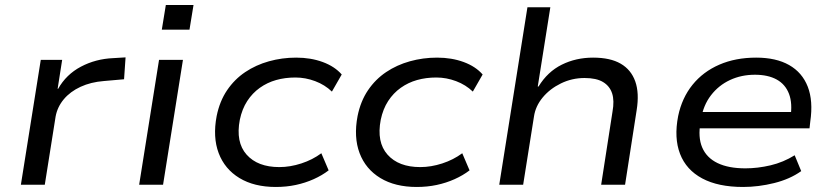

<svg xmlns="http://www.w3.org/2000/svg" viewBox="-20 -734 3305 763"><path d="M63 0 142 -496H227L209 -381H211Q243 -438 301.5 -469Q360 -500 430 -503L479 -506L473 -419L393 -412Q341 -408 300 -389Q259 -370 233.5 -339.5Q208 -309 201 -271L158 0Z M623 -616 639 -714H749L733 -616ZM533 0 612 -496H707L628 0Z M1076 9Q990 9 931.5 -26.5Q873 -62 849 -125.5Q825 -189 841 -273Q853 -332 882.5 -375.5Q912 -419 954.5 -447.5Q997 -476 1049 -490.5Q1101 -505 1157 -505Q1215 -505 1262.5 -487.5Q1310 -470 1338 -438L1299 -370Q1271 -397 1232.5 -411.5Q1194 -426 1154 -426Q1113 -426 1077.5 -416Q1042 -406 1012.5 -385Q983 -364 962.5 -332.5Q942 -301 933 -258Q916 -169 960 -119.5Q1004 -70 1090 -70Q1133 -70 1177.5 -84.5Q1222 -99 1257 -125L1286 -57Q1260 -37 1226.5 -22Q1193 -7 1155.5 1Q1118 9 1076 9Z M1636 9Q1550 9 1491.5 -26.5Q1433 -62 1409 -125.5Q1385 -189 1401 -273Q1413 -332 1442.5 -375.5Q1472 -419 1514.5 -447.5Q1557 -476 1609 -490.5Q1661 -505 1717 -505Q1775 -505 1822.5 -487.5Q1870 -470 1898 -438L1859 -370Q1831 -397 1792.5 -411.5Q1754 -426 1714 -426Q1673 -426 1637.5 -416Q1602 -406 1572.5 -385Q1543 -364 1522.5 -332.5Q1502 -301 1493 -258Q1476 -169 1520 -119.5Q1564 -70 1650 -70Q1693 -70 1737.5 -84.5Q1782 -99 1817 -125L1846 -57Q1820 -37 1786.5 -22Q1753 -7 1715.5 1Q1678 9 1636 9Z M1964 0 2076 -705H2167L2117 -390H2120Q2156 -449 2212.5 -477Q2269 -505 2337 -505Q2405 -505 2446.5 -481Q2488 -457 2504.5 -410.5Q2521 -364 2510 -296L2464 0H2369L2414 -290Q2422 -334 2412.5 -363Q2403 -392 2376.5 -408Q2350 -424 2303 -424Q2253 -424 2209 -402.5Q2165 -381 2136.5 -346.5Q2108 -312 2102 -271L2059 0Z M2933 9Q2834 9 2770.5 -25Q2707 -59 2682.5 -122.5Q2658 -186 2675 -273Q2690 -345 2732 -397Q2774 -449 2838.5 -477Q2903 -505 2985 -505Q3064 -505 3116 -475.5Q3168 -446 3190 -389.5Q3212 -333 3200 -251L3197 -224H2738L2748 -289H3147L3121 -266Q3130 -323 3115.5 -361Q3101 -399 3066.5 -418Q3032 -437 2980 -437Q2926 -437 2881 -416Q2836 -395 2805.5 -355.5Q2775 -316 2766 -261L2764 -249Q2753 -189 2770.5 -148Q2788 -107 2831.5 -86Q2875 -65 2942 -65Q2991 -65 3042 -77Q3093 -89 3138 -117L3164 -54Q3119 -22 3056.5 -6.5Q2994 9 2933 9Z"/></svg>

Font: Nunito Sans 7pt SemiExpanded
Style: Italic
Weight: 400
Width: 6
Italic angle: -9°
Designer: Vernon Adams
Foundry: Vernon Adams
Version: Version 3.101;gftools[0.9.27]